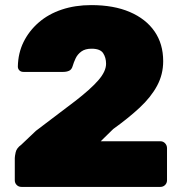

<svg xmlns="http://www.w3.org/2000/svg" viewBox="-20 -733 717 753"><path d="M64 0Q53 0 45.5 -7.5Q38 -15 38 -26V-113Q38 -120 41.5 -136Q45 -152 63 -165L121 -220Q213 -289 274 -336Q335 -383 365.5 -418Q396 -453 396 -483Q396 -507 384.5 -524.5Q373 -542 339 -542Q314 -542 299 -531Q284 -520 276.5 -504Q269 -488 265 -474Q261 -460 251 -455.5Q241 -451 228 -451H72Q62 -451 56 -457Q50 -463 50 -472Q51 -525 72.5 -568.5Q94 -612 132 -645Q170 -678 222.5 -695.5Q275 -713 338 -713Q426 -713 489 -686Q552 -659 586 -610Q620 -561 620 -493Q620 -441 596 -396.5Q572 -352 528 -311Q484 -270 424 -227L375 -179H609Q620 -179 627.5 -171Q635 -163 635 -152V-26Q635 -15 627.5 -7.5Q620 0 609 0Z"/></svg>

Font: Rubik ExtraBold
Style: Regular
Weight: 800
Designer: Hubert and Fischer
Foundry: Hubert and Fischer
Version: Version 2.300;gftools[0.9.30]